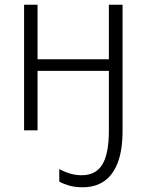

<svg xmlns="http://www.w3.org/2000/svg" viewBox="-20 -552 619 813"><path d="M499 1Q499 84 478.5 137Q458 190 420.5 215.5Q383 241 330 241Q298 241 273.5 234Q249 227 231 217V164Q251 175 275 182.5Q299 190 326 190Q385 190 413 145Q441 100 441 1V-252H139V0H82V-532H139V-301H441V-532H499Z"/></svg>

Font: Noto Sans Display Light
Style: Regular
Weight: 300
Designer: Monotype Design Team
Foundry: Monotype Imaging Inc.
Version: Version 2.003